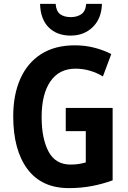

<svg xmlns="http://www.w3.org/2000/svg" viewBox="-20 -957 659 987"><path d="M318 -402H559V-30Q507 -11 451.5 -0.5Q396 10 334 10Q194 10 121 -88Q48 -186 48 -359Q48 -470 84.5 -552Q121 -634 191.5 -679Q262 -724 365 -724Q418 -724 466 -711.5Q514 -699 552 -679L509 -564Q478 -583 442 -593.5Q406 -604 368 -604Q284 -604 239 -538.5Q194 -473 194 -355Q194 -245 229.5 -178Q265 -111 343 -111Q366 -111 385 -114Q404 -117 421 -122V-283H318ZM504 -937Q502 -862 457 -818Q412 -774 343 -774Q273 -774 230.5 -816Q188 -858 186 -937H266Q269 -899 289.5 -884Q310 -869 344 -869Q376 -869 398 -884Q420 -899 423 -937Z"/></svg>

Font: Noto Sans Condensed
Style: Bold
Weight: 700
Width: 3
Designer: Monotype Design Team
Foundry: Monotype Imaging Inc.
Version: Version 2.013; ttfautohint (v1.8.4.7-5d5b)